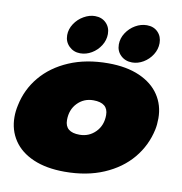

<svg xmlns="http://www.w3.org/2000/svg" viewBox="-80 -766 811 856"><g transform="rotate(10 326.0 -338.5)"><path d="M174 -587Q174 -614 190 -638.5Q206 -663 231.5 -677.5Q257 -692 282 -692Q313 -692 332.5 -672.5Q352 -653 352 -623Q352 -595 336.5 -570.5Q321 -546 296.5 -531.5Q272 -517 245 -517Q215 -517 194.5 -537Q174 -557 174 -587ZM408 -586Q408 -614 424 -638.5Q440 -663 465 -677.5Q490 -692 517 -692Q548 -692 567 -672.5Q586 -653 586 -623Q586 -595 570.5 -570.5Q555 -546 530.5 -531.5Q506 -517 480 -517Q449 -517 428.5 -536.5Q408 -556 408 -586ZM6 -187Q6 -213 12 -240Q27 -314 75 -371.5Q123 -429 200 -462Q277 -495 377 -495Q460 -495 519 -469Q578 -443 608.5 -397Q639 -351 639 -292Q639 -263 634 -240Q618 -166 570 -108.5Q522 -51 445 -18Q368 15 268 15Q185 15 126 -10.5Q67 -36 36.5 -82Q6 -128 6 -187ZM407 -266Q407 -321 340 -321Q297 -321 268 -291Q239 -261 239 -214Q239 -159 305 -159Q348 -159 377.5 -189Q407 -219 407 -266Z"/></g></svg>

Font: Prompt Black
Style: Italic
Weight: 900
Italic angle: -12°
Designer: Katatrad Team
Foundry: CadsonDemak
Version: Version 1.001